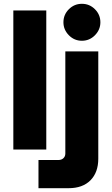

<svg xmlns="http://www.w3.org/2000/svg" viewBox="-20 -785 587 1008"><path d="M50 0V-730H223V0ZM182 203V55H287Q303 55 313 45.5Q323 36 323 21V-515H496V48Q496 120 455 161.5Q414 203 340 203ZM410 -571Q370 -571 341.5 -600Q313 -629 313 -668Q313 -708 341.5 -736.5Q370 -765 410 -765Q450 -765 478.5 -736.5Q507 -708 507 -668Q507 -629 478.5 -600Q450 -571 410 -571Z"/></svg>

Font: MuseoModerno ExtraBold
Style: Regular
Weight: 800
Designer: Pablo Cosgaya, Héctor Gatti, Marcela Romero, and the Authors of The MuseoModerno Project.
Foundry: Omnibus-Type Team
Version: Version 1.001